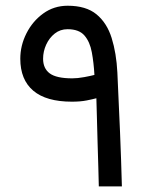

<svg xmlns="http://www.w3.org/2000/svg" viewBox="-20 -663 541 683"><path d="M52.2 -454.1Q52.2 -501 74 -544.2Q95.7 -587.4 133.8 -615Q171.9 -642.6 220.7 -642.6Q286.1 -642.6 323.2 -612.1Q360.4 -581.5 377.2 -527.8Q394 -474.1 397.5 -405.3Q402.8 -292 407 -192.9Q411.1 -93.8 413.6 0H331.5Q331.1 -24.9 329.8 -67.1Q328.6 -109.4 327.1 -157Q325.7 -204.6 324.7 -246.6Q323.7 -288.6 322.8 -313.5Q310.5 -310.1 288.3 -305.7Q266.1 -301.3 235.8 -301.3Q144.5 -301.3 98.4 -340.3Q52.2 -379.4 52.2 -454.1ZM220.2 -559.1Q194.3 -559.1 174.8 -543.7Q155.3 -528.3 144.3 -504.2Q133.3 -480 133.3 -454.1Q133.3 -419.4 157 -401.9Q180.7 -384.3 237.3 -384.3Q255.9 -384.3 279.8 -388.7Q303.7 -393.1 315.9 -396.5Q313.5 -439.9 306.6 -477.1Q299.8 -514.2 280.5 -536.6Q261.2 -559.1 220.2 -559.1Z"/></svg>

Font: Vazir
Style: Regular
Weight: 400
Designer: Saber Rastikerdar
Foundry: Saber Rastikerdar
Version: Version 30.0.0